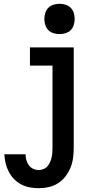

<svg xmlns="http://www.w3.org/2000/svg" viewBox="-20 -770 540 1013"><path d="M184 223Q160 223 136.5 218.5Q113 214 92 203Q71 192 54 174.5Q37 157 26 135.5Q15 114 9.5 90.5Q4 67 3 44H115Q115 59 119 74Q123 89 132 101.5Q141 114 155 120.5Q169 127 184 127Q197 127 209.5 122Q222 117 230.5 107Q239 97 244 85.5Q249 74 252 61.5Q255 49 256 36Q257 23 257 10V-424H138V-520H369V10Q369 37 365.5 63.5Q362 90 352 114.5Q342 139 325.5 160.5Q309 182 286.5 196.5Q264 211 237.5 217Q211 223 184 223ZM294 -590Q278 -590 262 -595Q246 -600 235 -611Q224 -622 219 -638Q214 -654 214 -670Q214 -686 219 -702Q224 -718 235 -729Q246 -740 262 -745Q278 -750 294 -750Q310 -750 326 -745Q342 -740 353 -729Q364 -718 369 -702Q374 -686 374 -670Q374 -654 369 -638Q364 -622 353 -611Q342 -600 326 -595Q310 -590 294 -590Z"/></svg>

Font: Iosevka SS08 Regular
Style: Bold
Weight: 700
Monospace: yes
Designer: Belleve Invis
Foundry: Belleve Invis
Version: Version 16.3.4; ttfautohint (v1.8.4)